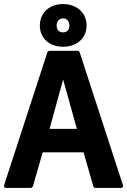

<svg xmlns="http://www.w3.org/2000/svg" viewBox="-35 -917 628 949"><path d="M277 -826C294 -826 308 -814 308 -791C308 -767 294 -757 277 -757C258 -757 245 -768 245 -791C245 -813 259 -826 277 -826ZM277 -686C342 -686 393 -726 393 -791C393 -855 342 -897 277 -897C211 -897 162 -855 162 -791C162 -726 211 -686 277 -686ZM210 -280 277 -524 345 -280ZM426 3C427 8 432 12 438 12H560C579 12 572 -4 572 -4L359 -658C357 -663 353 -666 347 -666H211C206 -666 201 -663 199 -658L-14 -4C-20 14 -2 12 -2 12H116C121 12 126 8 128 3L176 -164H378Z"/></svg>

Font: Falling Sky
Style: Bd
Weight: 700
Designer: Paul D. Hunt
Foundry: Adobe Systems Incorporated
Version: Version 1.02